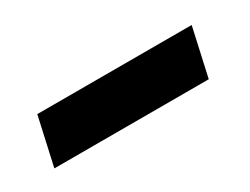

<svg xmlns="http://www.w3.org/2000/svg" viewBox="-27 -412 364 280"><g transform="rotate(-30 155.0 -272.5)"><path d="M13 -232 31 -313H291L273 -232Z"/></g></svg>

Font: ET Text
Style: Italic
Weight: 470
Italic angle: -12°
Designer: Monotype Design Team
Foundry: Monotype Imaging Inc.
Version: Version 2.009